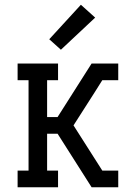

<svg xmlns="http://www.w3.org/2000/svg" viewBox="-20 -787 540 807"><path d="M54 0V-70H100V-450H54V-520H224V-450H178V-295H222L365 -520H477V-450H410L376 -396L289 -260L410 -70H477V0H365L222 -225H178V-70H224V0ZM236 -578 187 -622 320 -767 380 -713Z"/></svg>

Font: Iosevka Gothic
Style: Regular
Weight: 400
Monospace: yes
Designer: Belleve Invis
Foundry: Belleve Invis
Version: Version 15.5.1; ttfautohint (v1.8.4)